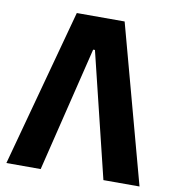

<svg xmlns="http://www.w3.org/2000/svg" viewBox="-79 -768 758 838"><g transform="rotate(10 300.0 -349.0)"><path d="M157 0 292 -553H300L435 0H595L406 -698H194L5 0Z"/></g></svg>

Font: Lilex
Style: Regular
Weight: 400
Monospace: yes
Designer: Mike Abbink, Paul van der Laan, Pieter van Rosmalen, Mikhael Khrustik
Foundry: Mikhael Khrustik
Version: Version 2.510